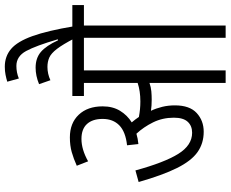

<svg xmlns="http://www.w3.org/2000/svg" viewBox="-98 -838 936 779"><g transform="rotate(-90 369.5 -448.0)"><path d="M332 -206Q332 -146 301 -117.5Q270 -89 225 -89Q178 -89 142.5 -114Q107 -139 78 -197Q49 -255 21 -353L68 -366Q100 -249 135 -192.5Q170 -136 221 -136Q249 -136 265.5 -154Q282 -172 282 -210Q282 -256 263 -294.5Q244 -333 217 -362Q197 -356 175 -354L170 -400Q225 -406 251 -431.5Q277 -457 277 -499Q277 -540 256.5 -562.5Q236 -585 196 -585Q153 -585 105 -558L87 -604Q116 -617 142.5 -624.5Q169 -632 202 -632Q260 -632 294 -596Q328 -560 328 -499Q328 -458 310 -428.5Q292 -399 263 -381Q275 -367 285 -352Q301 -349 316.5 -347.5Q332 -346 348 -346Q390 -346 423 -357V-575H370V-622H739V-575H656V0H606V-575H474V0H423V-309Q406 -303 389 -301.5Q372 -300 355 -300Q331 -300 310 -303Q320 -282 326 -257.5Q332 -233 332 -206ZM603 -615Q579 -661 561 -684.5Q543 -708 526 -715.5Q509 -723 488 -723Q460 -723 434 -711L418 -757Q452 -771 485 -771Q524 -771 549 -749.5Q574 -728 596 -680L600 -681Q574 -770 552.5 -809.5Q531 -849 492 -849Q465 -849 441 -839L428 -886Q441 -890 456 -893Q471 -896 489 -896Q531 -896 561 -870.5Q591 -845 613 -784Q635 -723 653 -615Z"/></g></svg>

Font: Noto Sans ExtraCondensed Light
Style: Italic
Weight: 300
Width: 2
Italic angle: -12°
Designer: Monotype Design Team
Foundry: Monotype Imaging Inc.
Version: Version 2.013; ttfautohint (v1.8.4.7-5d5b)